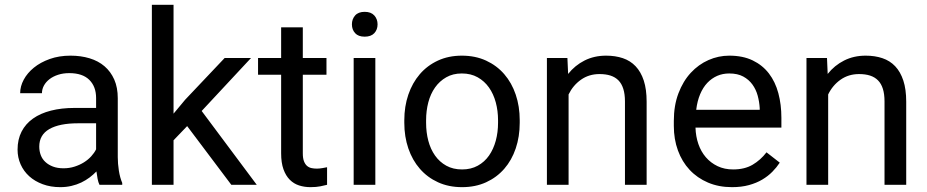

<svg xmlns="http://www.w3.org/2000/svg" viewBox="-20 -770 3864 800"><path d="M394.5 0Q389.6 -9.8 386.7 -24.7Q383.8 -39.6 381.8 -55.7Q369.1 -42.5 353.3 -30.5Q337.4 -18.6 318.6 -9.5Q299.8 -0.5 277.8 4.6Q255.9 9.8 231.4 9.8Q190.9 9.8 158 -2.4Q125 -14.6 101.8 -35.6Q78.6 -56.6 65.9 -85.2Q53.2 -113.8 53.2 -146.5Q53.2 -189 69.8 -221.4Q86.4 -253.9 117.4 -275.9Q148.4 -297.9 192.4 -309.1Q236.3 -320.3 290.5 -320.3H380.4V-361.8Q380.4 -409.2 352.1 -437.3Q323.7 -465.3 268.6 -465.3Q243.2 -465.3 222.2 -458.5Q201.2 -451.7 186.3 -440.2Q171.4 -428.7 163.1 -413.6Q154.8 -398.4 154.8 -381.8H64Q64 -410.2 78.9 -438Q93.8 -465.8 121.1 -488Q148.4 -510.3 187.3 -524.2Q226.1 -538.1 273.9 -538.1Q316.9 -538.1 353.3 -527.1Q389.6 -516.1 415.5 -493.9Q441.4 -471.7 456.1 -438.5Q470.7 -405.3 470.7 -360.8V-115.2Q470.7 -88.4 475.3 -58.8Q480 -29.3 489.3 -7.8V0ZM244.6 -68.8Q269 -68.8 290.5 -75.7Q312 -82.5 329.6 -93.5Q347.2 -104.5 360.1 -118.7Q373 -132.8 380.4 -147.9V-256.3H305.2Q227.5 -256.3 185.5 -232.2Q143.6 -208 143.6 -159.2Q143.6 -140.1 149.9 -123.5Q156.2 -106.9 169.2 -95Q182.1 -83 200.9 -75.9Q219.7 -68.8 244.6 -68.8Z M759.8 -244.6 703.1 -185.5V0H612.8V-750H703.1V-296.4L751.5 -354.5L916 -528.3H1025.9L820.3 -307.6L1049.8 0H943.8Z M1241.7 -656.2V-528.3H1340.3V-458.5H1241.7V-130.9Q1241.7 -110.4 1246.6 -97.9Q1251.5 -85.4 1259.5 -78.6Q1267.6 -71.8 1278.1 -69.6Q1288.6 -67.4 1299.8 -67.4Q1311 -67.4 1323.5 -69.6Q1335.9 -71.8 1342.8 -73.2V0Q1332 2.9 1314.9 6.3Q1297.9 9.8 1273.4 9.8Q1248.5 9.8 1226.3 2.7Q1204.1 -4.4 1187.5 -21Q1170.9 -37.6 1161.1 -64.7Q1151.4 -91.8 1151.4 -131.3V-458.5H1055.2V-528.3H1151.4V-656.2Z M1543.9 0H1453.6V-528.3H1543.9ZM1446.3 -668.5Q1446.3 -690.4 1459.7 -705.6Q1473.1 -720.7 1499.5 -720.7Q1525.9 -720.7 1539.6 -705.6Q1553.2 -690.4 1553.2 -668.5Q1553.2 -646.5 1539.6 -631.8Q1525.9 -617.2 1499.5 -617.2Q1473.1 -617.2 1459.7 -631.8Q1446.3 -646.5 1446.3 -668.5Z M1664.6 -269Q1664.6 -326.7 1681.4 -375.7Q1698.2 -424.8 1729.2 -460.9Q1760.3 -497.1 1804.7 -517.6Q1849.1 -538.1 1904.3 -538.1Q1960.4 -538.1 2005.1 -517.6Q2049.8 -497.1 2081.1 -460.9Q2112.3 -424.8 2128.9 -375.7Q2145.5 -326.7 2145.5 -269V-258.3Q2145.5 -200.7 2128.9 -151.6Q2112.3 -102.5 2081.1 -66.7Q2049.8 -30.8 2005.4 -10.5Q1960.9 9.8 1905.3 9.8Q1849.6 9.8 1805.2 -10.5Q1760.7 -30.8 1729.5 -66.7Q1698.2 -102.5 1681.4 -151.6Q1664.6 -200.7 1664.6 -258.3ZM1755.4 -258.3Q1755.4 -218.8 1764.6 -183.6Q1773.9 -148.4 1792.7 -121.8Q1811.5 -95.2 1839.6 -79.6Q1867.7 -64 1905.3 -64Q1942.4 -64 1970.7 -79.6Q1999 -95.2 2017.6 -121.8Q2036.1 -148.4 2045.7 -183.6Q2055.2 -218.8 2055.2 -258.3V-269Q2055.2 -308.1 2045.7 -343.5Q2036.1 -378.9 2017.3 -405.5Q1998.5 -432.1 1970.2 -448Q1941.9 -463.9 1904.3 -463.9Q1867.2 -463.9 1839.4 -448Q1811.5 -432.1 1792.7 -405.5Q1773.9 -378.9 1764.6 -343.5Q1755.4 -308.1 1755.4 -269Z M2344.2 -528.3 2347.2 -461.9Q2375.5 -497.6 2415.5 -517.8Q2455.6 -538.1 2505.4 -538.1Q2543.9 -538.1 2575.2 -527.6Q2606.4 -517.1 2628.4 -493.9Q2650.4 -470.7 2662.4 -434.3Q2674.3 -397.9 2674.3 -346.2V0H2584V-347.2Q2584 -377.9 2577.1 -399.7Q2570.3 -421.4 2556.9 -435.1Q2543.5 -448.7 2523.7 -455.1Q2503.9 -461.4 2478 -461.4Q2434.1 -461.4 2400.9 -438Q2367.7 -414.6 2349.1 -376.5V0H2258.8V-528.3Z M3029.8 9.8Q2974.6 9.8 2929.9 -9.3Q2885.3 -28.3 2853.5 -62.3Q2821.8 -96.2 2804.7 -143.1Q2787.6 -189.9 2787.6 -245.6V-266.1Q2787.6 -330.6 2806.9 -381.3Q2826.2 -432.1 2858.4 -466.8Q2890.6 -501.5 2932.1 -519.8Q2973.6 -538.1 3018.6 -538.1Q3075.2 -538.1 3116.2 -518.3Q3157.2 -498.5 3183.8 -463.9Q3210.4 -429.2 3223.1 -381.8Q3235.8 -334.5 3235.8 -278.8V-238.3H2877.9Q2878.9 -201.7 2889.9 -169.9Q2900.9 -138.2 2921.1 -114.7Q2941.4 -91.3 2970 -77.6Q2998.5 -64 3034.7 -64Q3082.5 -64 3115.7 -83.5Q3148.9 -103 3173.8 -135.3L3229 -92.3Q3216.3 -72.8 3198.2 -54.4Q3180.2 -36.1 3156 -21.7Q3131.8 -7.3 3100.6 1.2Q3069.3 9.8 3029.8 9.8ZM3018.6 -463.9Q2991.2 -463.9 2968.3 -453.9Q2945.3 -443.8 2927.2 -424.8Q2909.2 -405.8 2897.2 -377.4Q2885.3 -349.1 2880.9 -312.5H3145.5V-319.3Q3144 -345.7 3137 -371.6Q3129.9 -397.5 3115 -418Q3100.1 -438.5 3076.7 -451.2Q3053.2 -463.9 3018.6 -463.9Z M3425.8 -528.3 3428.7 -461.9Q3457 -497.6 3497.1 -517.8Q3537.1 -538.1 3586.9 -538.1Q3625.5 -538.1 3656.7 -527.6Q3688 -517.1 3710 -493.9Q3731.9 -470.7 3743.9 -434.3Q3755.9 -397.9 3755.9 -346.2V0H3665.5V-347.2Q3665.5 -377.9 3658.7 -399.7Q3651.9 -421.4 3638.4 -435.1Q3625 -448.7 3605.2 -455.1Q3585.4 -461.4 3559.6 -461.4Q3515.6 -461.4 3482.4 -438Q3449.2 -414.6 3430.7 -376.5V0H3340.3V-528.3Z"/></svg>

Font: Dirooz
Style: Regular
Weight: 400
Foundry: DejaVu fonts team - Redesigned by Saber Rastikerdar
Version: Version 0.2.1